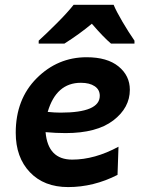

<svg xmlns="http://www.w3.org/2000/svg" viewBox="-20 -759 602 792"><path d="M230 -294.4Q391.6 -294.4 391.6 -363.8Q391.6 -389.2 370.6 -403.3Q349.6 -417.5 313.5 -417.5Q211.9 -417.5 176.8 -297.4Q205.1 -294.4 230 -294.4ZM261.2 12.7Q161.6 12.7 103.3 -48.6Q44.9 -109.9 44.9 -211.4Q44.9 -349.6 131.3 -436.3Q217.8 -522.9 337.4 -522.9Q422.4 -522.9 469 -484.9Q515.6 -446.8 515.6 -388.7Q515.6 -314.5 447.3 -262.2Q378.9 -210 250.5 -210Q210.9 -210 168 -213.9Q177.7 -100.6 277.8 -100.6Q370.6 -100.6 468.8 -153.8L464.8 -37.6Q366.2 12.7 261.2 12.7ZM534.7 -579.1H438Q407.2 -605 358.9 -661.1Q307.6 -618.2 245.6 -579.1H139.6V-591.3Q170.4 -619.1 214.4 -663.1Q258.3 -707 283.7 -739.3H448.7Q459.5 -712.9 484.9 -669.7Q510.3 -626.5 534.7 -591.3Z"/></svg>

Font: Cadman
Style: Bold Italic
Weight: 700
Italic angle: -12°
Designer: Paul James MIller
Foundry: High-Logic / Made with FontCreator
Version: Version 2.114;March 28, 2021;FontCreator 13.0.0.2683 64-bit